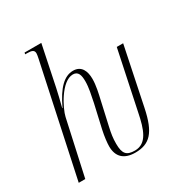

<svg xmlns="http://www.w3.org/2000/svg" viewBox="-178 -895 994 1043"><g transform="rotate(-30 319.5 -374.0)"><path d="M372 12C462 12 507 -33 536 -174L611 -536H571L494 -170C475 -74 450 1 376 1C324 1 305 -18 305 -82C305 -117 309 -143 318 -183L351 -330C359 -365 370 -411 370 -452C370 -500 353 -543 300 -543C245 -543 197 -497 150 -396H148C156 -425 171 -490 175 -509L227 -760H122L120 -750H132C163 -750 176 -744 176 -724C176 -717 174 -707 171 -692L23 0H64L140 -346C150 -392 217 -526 289 -526C322 -526 330 -499 330 -460C330 -420 320 -378 311 -333L278 -188C269 -147 265 -109 265 -88C265 -25 300 12 372 12Z"/></g></svg>

Font: Noto Serif Display ExtraCondensed ExtraLight
Style: Italic
Weight: 200
Width: 2
Italic angle: -12°
Designer: Monotype Design Team
Foundry: Monotype Imaging Inc.
Version: Version 2.009